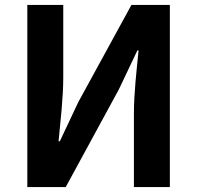

<svg xmlns="http://www.w3.org/2000/svg" viewBox="-20 -760 801 780"><path d="M91 0H247L463 -397L538 -555H543C535 -475 524 -382 524 -297V0H670V-740H514L298 -345L223 -186H218C225 -263 237 -361 237 -445V-740H91Z"/></svg>

Font: Source Han Sans SC Bold
Style: Regular
Weight: 700
Designer: Ryoko NISHIZUKA (kana & ideographs); Paul D. Hunt (Latin, Greek & Cyrillic); Wenlong ZHANG (bopomofo); Sandoll Communica
Foundry: Adobe Systems Incorporated
Version: Version 1.001;PS 1.001;hotconv 1.0.78;makeotf.lib2.5.61930